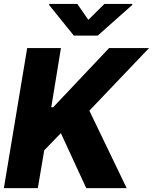

<svg xmlns="http://www.w3.org/2000/svg" viewBox="-25 -977 794 997"><path d="M-4.9 0 116.2 -727.5H291.5L241.2 -419.9H251L541.5 -727.5H749L439 -402.3L632.8 0H422.9L291 -285.6L204.6 -196.3L171.4 0ZM376.5 -956.5 433.6 -874 517.1 -956.5H662.6L661.6 -951.2L482.4 -792H358.4L230 -951.2L231 -956.5Z"/></svg>

Font: Inter Tight ExtraBold
Style: Italic
Weight: 800
Italic angle: -9.39999°
Designer: Rasmus Andersson
Foundry: rsms
Version: Version 3.004